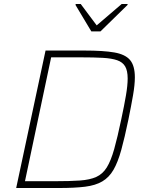

<svg xmlns="http://www.w3.org/2000/svg" viewBox="-20 -941 733 961"><path d="M61 0 208 -688H404Q497 -688 552 -678.5Q607 -669 631 -640.5Q655 -612 655 -554Q655 -517 646 -465Q637 -413 623 -344Q604 -252 587 -190.5Q570 -129 548 -91Q526 -53 492 -33Q458 -13 406 -6.5Q354 0 276 0ZM105 -34H254Q330 -34 380 -37.5Q430 -41 462 -55.5Q494 -70 514.5 -103Q535 -136 551.5 -194.5Q568 -253 587 -344Q602 -414 610.5 -464Q619 -514 619 -548Q619 -587 606.5 -608.5Q594 -630 566.5 -639.5Q539 -649 494.5 -651.5Q450 -654 385 -654H236ZM437 -784 358 -916 359 -921H384L464 -814L589 -921H619L618 -916L483 -784Z"/></svg>

Font: Saira Thin Thin
Style: Italic
Weight: 250
Italic angle: -12°
Version: Version 1.101